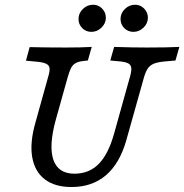

<svg xmlns="http://www.w3.org/2000/svg" viewBox="-20 -766 765 798"><path d="M127 -255.6 179.8 -445.2Q187.2 -468.8 186 -481.8Q184.9 -494.7 171.9 -501Q159 -507.4 129.7 -509.9L87.9 -513.8L103.3 -570.2Q165.3 -568.5 252 -568.5H255.7H254.9Q318.3 -568.5 361.3 -571L345.1 -514.5L328.9 -512.9Q306.7 -510.5 294.5 -503.7Q282.2 -496.9 275.4 -483.6Q268.6 -470.3 261.4 -445.2L212.2 -269.4Q182 -160.4 201.7 -102.3Q221.5 -44.1 289.5 -44.1Q350.5 -44.1 390.6 -84.9Q430.6 -125.7 454.4 -211.3L519.7 -445.2Q526.9 -469.4 525.7 -482.7Q524.5 -496 514 -502Q503.6 -508.1 481 -510.5L438.3 -514.5L454.4 -571Q531.1 -568.5 589.5 -568.5Q676.7 -568.5 725.4 -571L709.3 -514.5L665.9 -510.7Q637 -508.2 620.6 -501.8Q604.2 -495.3 595 -482.4Q585.8 -469.5 578.6 -445.2L505.2 -183.9Q477.8 -86.9 420.5 -37.8Q363.1 11.3 277.2 11.3Q207.8 11.3 166 -20.8Q124.3 -52.8 113.9 -112.9Q103.5 -173 127 -255.6ZM306.3 -686.9Q306.3 -711 324.4 -728.6Q342.4 -746.3 367.2 -746.3Q388.9 -746.3 404.4 -730.4Q420 -714.5 420 -692.2Q420 -668.9 401.9 -651.3Q383.8 -633.6 359.8 -633.6Q337.4 -633.6 321.9 -649.1Q306.3 -664.7 306.3 -686.9ZM481 -686.9Q481 -711 499 -728.6Q517.1 -746.3 541.9 -746.3Q563.5 -746.3 579.1 -730.4Q594.7 -714.5 594.7 -692.2Q594.7 -668.9 576.6 -651.3Q558.5 -633.6 534.5 -633.6Q512.1 -633.6 496.5 -649.1Q481 -664.7 481 -686.9Z"/></svg>

Font: Playfair Micro SmCond SmLight
Style: Italic
Weight: 360
Width: 4
Italic angle: -15.6°
Designer: Claus Eggers Sørensen
Foundry: Claus Eggers Sørensen
Version: Version 2.203;Glyphs 3.3 (3326)